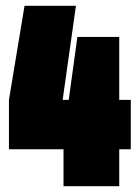

<svg xmlns="http://www.w3.org/2000/svg" viewBox="-20 -645 480 665"><path d="M433 -128V-299H393V-517H248L218 -299H197L243 -625H65L11 -299V-128H200V0H393V-128Z"/></svg>

Font: Blinker Headline
Style: Regular
Weight: 900
Width: 4
Designer: Juergen Huber
Foundry: supertype
Version: Version 1.015;PS 1.15;hotconv 1.0.88;makeotf.lib2.5.647800